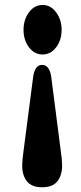

<svg xmlns="http://www.w3.org/2000/svg" viewBox="-20 -606 334 793"><path d="M153.9 167.5Q111.4 167.5 91.5 143.2Q71.7 119 71.7 77Q71.7 66 73.2 50.2Q74.8 34.5 76.8 20.5L117.3 -291Q124.8 -338 153.9 -338Q183.4 -338 191.3 -291L231.4 20.5Q233.7 34.5 235.1 50.2Q236.5 66 236.5 77Q236.5 119 216.6 143.2Q196.8 167.5 153.9 167.5ZM156.2 -585.5Q189.3 -585.5 211.9 -555Q234.5 -524.5 234.5 -483Q234.5 -440.5 211.9 -410.8Q189.3 -381 156.2 -381Q122 -381 99.6 -410.8Q77.2 -440.5 77.2 -483Q77.2 -524.5 99.6 -555Q122 -585.5 156.2 -585.5Z"/></svg>

Font: Fraunces 72pt S100
Style: Bold
Weight: 700
Version: Version 1.000; ttfautohint (v1.8.3)